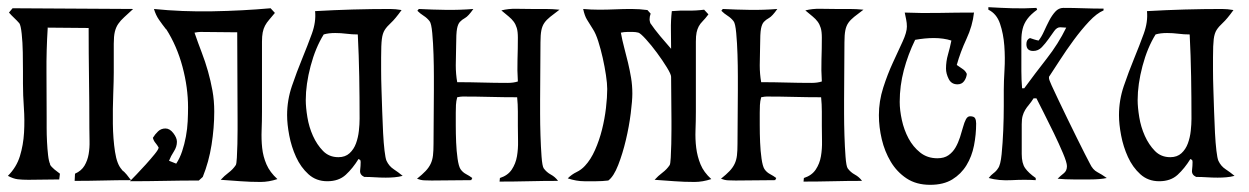

<svg xmlns="http://www.w3.org/2000/svg" viewBox="-20 -500 3480 535"><path d="M351 -475Q336 -461 326 -452Q316 -443 309.5 -433.5Q303 -424 300 -411.5Q297 -399 297 -378V-298Q297 -277 295.5 -237Q294 -197 294.5 -155Q295 -113 300.5 -77Q306 -41 320 -27H319Q327 -21 333 -13.5Q339 -6 345 2Q306 2 266.5 3Q227 4 188 4L189 -16Q207 -24 215.5 -38.5Q224 -53 227 -70.5Q230 -88 229.5 -107Q229 -126 229 -143Q229 -213 228 -282.5Q227 -352 227 -422L114 -423V-424L113 -423Q109 -360 109.5 -298Q110 -236 110 -173Q110 -162 110 -143.5Q110 -125 111 -105Q112 -85 114 -67.5Q116 -50 120 -42H119Q123 -35 131.5 -28Q140 -21 147 -16L145 0L59 1Q42 1 29.5 -0.5Q17 -2 2 -10Q26 -34 35.5 -65Q45 -96 47 -130.5Q49 -165 46.5 -200Q44 -235 44 -267Q44 -276 44 -301Q44 -326 43.5 -354Q43 -382 40.5 -405.5Q38 -429 34 -435Q27 -443 19.5 -450Q12 -457 5 -465L15 -477Z M534 3Q486 3 438 4Q390 5 342 5Q347 0 360 -13.5Q373 -27 386.5 -42Q400 -57 411 -70.5Q422 -84 422 -89Q418 -96 413 -102Q408 -108 406 -116Q412 -126 420.5 -134Q429 -142 441 -142Q453 -142 463 -129Q473 -116 473 -105Q473 -91 464.5 -78Q456 -65 451 -52L471 -44Q481 -59 487.5 -78.5Q494 -98 498 -119.5Q502 -141 503 -162Q504 -183 504 -201Q504 -256 488.5 -314Q473 -372 443 -419V-418Q432 -432 423 -445Q414 -458 409 -475Q487 -467 571.5 -468.5Q656 -470 734 -477L746 -464Q737 -453 730 -445Q723 -437 718.5 -428.5Q714 -420 712 -409.5Q710 -399 710 -384V-189Q710 -162 709 -137Q708 -112 710.5 -88Q713 -64 722.5 -42Q732 -20 753 -1Q729 7 706 7Q678 7 650.5 5Q623 3 595 1Q605 -10 617 -19Q629 -28 637 -40Q639 -43 640 -60.5Q641 -78 641.5 -99Q642 -120 642 -139Q642 -158 642 -164L641 -410L539 -411Q532 -411 522 -409Q532 -380 542 -354Q552 -328 559.5 -301.5Q567 -275 572 -247.5Q577 -220 577 -189Q577 -144 569.5 -96.5Q562 -49 545 -7Z M1067 -475Q1082 -475 1099 -472Q1081 -447 1069.5 -436.5Q1058 -426 1052 -416.5Q1046 -407 1044 -391Q1042 -375 1042 -340Q1042 -328 1042 -304.5Q1042 -281 1043 -251.5Q1044 -222 1045 -190Q1046 -158 1047.5 -129.5Q1049 -101 1051.5 -80Q1054 -59 1057 -52Q1064 -37 1077 -28.5Q1090 -20 1102 -10Q1091 -7 1079 -6Q1067 -5 1055 -5Q1040 -5 1025 -6Q1010 -7 995 -7Q982 -13 983.5 -25.5Q985 -38 985 -49L984 -54L979 -57Q963 -31 943.5 -13Q924 5 892 5Q861 5 839.5 -14.5Q818 -34 805 -62.5Q792 -91 786 -122.5Q780 -154 780 -179Q780 -221 793.5 -260.5Q807 -300 822 -336.5Q837 -373 849 -406Q861 -439 858 -469Q963 -475 1067 -475ZM882 -404Q859 -367 845.5 -316Q832 -265 832 -221Q832 -201 836.5 -173.5Q841 -146 852 -121.5Q863 -97 880 -79.5Q897 -62 923 -62Q942 -62 954 -73Q966 -84 972 -100.5Q978 -117 980 -135.5Q982 -154 982 -169Q982 -228 981 -286.5Q980 -345 977 -404Q961 -404 945.5 -406Q930 -408 914 -408Q895 -408 882 -404Z M1377 -471Q1397 -476 1418.5 -475.5Q1440 -475 1460 -475Q1480 -475 1499.5 -475Q1519 -475 1539 -473Q1523 -461 1513 -453Q1503 -445 1497 -436.5Q1491 -428 1488.5 -415.5Q1486 -403 1486 -382L1485 -221Q1485 -212 1485 -183.5Q1485 -155 1486 -123Q1487 -91 1489 -64Q1491 -37 1495 -31Q1503 -20 1515 -13.5Q1527 -7 1535 4Q1494 4 1453.5 5Q1413 6 1372 6L1373 -4Q1395 -11 1406 -27.5Q1417 -44 1420.5 -64.5Q1424 -85 1423.5 -107Q1423 -129 1423 -149Q1423 -169 1423 -189Q1423 -209 1421 -229Q1383 -229 1345 -230Q1307 -231 1269 -231Q1264 -231 1254 -229Q1251 -218 1250.5 -207.5Q1250 -197 1250 -186Q1250 -174 1250 -151Q1250 -128 1251 -103.5Q1252 -79 1255 -58Q1258 -37 1263 -29Q1269 -20 1278.5 -15Q1288 -10 1296 -4L1293 2L1183 3Q1172 3 1162 2.5Q1152 2 1142 -2Q1157 -14 1166 -23.5Q1175 -33 1180 -43.5Q1185 -54 1186.5 -67Q1188 -80 1188 -99L1189 -248Q1189 -258 1189 -287Q1189 -316 1188 -348Q1187 -380 1184.5 -407.5Q1182 -435 1177 -441Q1170 -450 1160.5 -456Q1151 -462 1143 -470L1147 -475Q1185 -473 1223 -472.5Q1261 -472 1299 -475Q1285 -455 1276 -450Q1267 -445 1261.5 -439Q1256 -433 1253.5 -420Q1251 -407 1251 -372L1250 -318Q1250 -306 1251 -294Q1252 -282 1254 -271Q1289 -271 1324 -270Q1359 -269 1394 -269Q1411 -269 1423 -273Q1421 -304 1422 -334Q1423 -364 1423 -395Q1423 -412 1420 -422Q1417 -432 1411.5 -439.5Q1406 -447 1397.5 -454Q1389 -461 1377 -471Z M1793 -462Q1790 -454 1790 -446Q1790 -442 1792 -436L1791 -437Q1804 -418 1819.5 -399.5Q1835 -381 1850 -364Q1850 -390 1849.5 -416.5Q1849 -443 1852 -469Q1875 -471 1897 -470.5Q1919 -470 1942 -473L1954 -460Q1945 -448 1938 -441Q1931 -434 1927 -426.5Q1923 -419 1921 -409.5Q1919 -400 1919 -384V-189Q1919 -163 1918 -137.5Q1917 -112 1920 -88Q1923 -64 1932 -42Q1941 -20 1962 -1Q1938 7 1915 7Q1887 7 1859.5 5Q1832 3 1804 1Q1814 -10 1826 -19Q1838 -28 1846 -40Q1848 -43 1849 -60.5Q1850 -78 1850.5 -99Q1851 -120 1851 -139Q1851 -158 1851 -164L1850 -286Q1850 -293 1838 -312.5Q1826 -332 1810.5 -353Q1795 -374 1780 -390.5Q1765 -407 1759 -409Q1751 -411 1743.5 -411Q1736 -411 1728 -411Q1723 -411 1719 -410.5Q1715 -410 1710 -409Q1714 -387 1719.5 -366.5Q1725 -346 1730 -325Q1735 -304 1738.5 -283Q1742 -262 1742 -239Q1742 -220 1737.5 -184Q1733 -148 1724 -110Q1715 -72 1702.5 -40Q1690 -8 1675 3Q1658 5 1641.5 5Q1625 5 1608 5Q1586 5 1562 -3Q1573 -14 1586.5 -20.5Q1600 -27 1610 -38Q1626 -55 1638 -82Q1650 -109 1657.5 -139Q1665 -169 1668.5 -199Q1672 -229 1672 -252Q1672 -267 1668.5 -290.5Q1665 -314 1659.5 -338.5Q1654 -363 1647 -385Q1640 -407 1632 -419Q1622 -435 1615.5 -445.5Q1609 -456 1605 -475Q1627 -473 1649.5 -473Q1672 -473 1694.5 -474Q1717 -475 1739.5 -475Q1762 -475 1784 -472Z M2224 -471Q2244 -476 2265.5 -475.5Q2287 -475 2307 -475Q2327 -475 2346.5 -475Q2366 -475 2386 -473Q2370 -461 2360 -453Q2350 -445 2344 -436.5Q2338 -428 2335.5 -415.5Q2333 -403 2333 -382L2332 -221Q2332 -212 2332 -183.5Q2332 -155 2333 -123Q2334 -91 2336 -64Q2338 -37 2342 -31Q2350 -20 2362 -13.5Q2374 -7 2382 4Q2341 4 2300.5 5Q2260 6 2219 6L2220 -4Q2242 -11 2253 -27.5Q2264 -44 2267.5 -64.5Q2271 -85 2270.5 -107Q2270 -129 2270 -149Q2270 -169 2270 -189Q2270 -209 2268 -229Q2230 -229 2192 -230Q2154 -231 2116 -231Q2111 -231 2101 -229Q2098 -218 2097.5 -207.5Q2097 -197 2097 -186Q2097 -174 2097 -151Q2097 -128 2098 -103.5Q2099 -79 2102 -58Q2105 -37 2110 -29Q2116 -20 2125.5 -15Q2135 -10 2143 -4L2140 2L2030 3Q2019 3 2009 2.5Q1999 2 1989 -2Q2004 -14 2013 -23.5Q2022 -33 2027 -43.5Q2032 -54 2033.5 -67Q2035 -80 2035 -99L2036 -248Q2036 -258 2036 -287Q2036 -316 2035 -348Q2034 -380 2031.5 -407.5Q2029 -435 2024 -441Q2017 -450 2007.5 -456Q1998 -462 1990 -470L1994 -475Q2032 -473 2070 -472.5Q2108 -472 2146 -475Q2132 -455 2123 -450Q2114 -445 2108.5 -439Q2103 -433 2100.5 -420Q2098 -407 2098 -372L2097 -318Q2097 -306 2098 -294Q2099 -282 2101 -271Q2136 -271 2171 -270Q2206 -269 2241 -269Q2258 -269 2270 -273Q2268 -304 2269 -334Q2270 -364 2270 -395Q2270 -412 2267 -422Q2264 -432 2258.5 -439.5Q2253 -447 2244.5 -454Q2236 -461 2224 -471Z M2501 -465Q2549 -463 2597.5 -464Q2646 -465 2694 -465Q2690 -428 2673 -391.5Q2656 -355 2646 -319Q2654 -313 2662 -308Q2670 -303 2674 -294Q2673 -283 2666.5 -274Q2660 -265 2648 -265Q2631 -265 2623.5 -280Q2616 -295 2616 -309Q2616 -329 2621.5 -348Q2627 -367 2631 -387Q2609 -394 2582 -394Q2558 -394 2530 -389Q2510 -348 2498.5 -304.5Q2487 -261 2487 -216Q2487 -193 2493 -165.5Q2499 -138 2511.5 -114.5Q2524 -91 2544 -75Q2564 -59 2592 -59Q2611 -59 2623 -67.5Q2635 -76 2642.5 -89Q2650 -102 2655 -117.5Q2660 -133 2663.5 -146Q2667 -159 2671.5 -167.5Q2676 -176 2683 -176Q2694 -176 2697 -170.5Q2700 -165 2700 -156Q2700 -125 2694 -94.5Q2688 -64 2673 -39.5Q2658 -15 2633.5 0Q2609 15 2572 15Q2533 15 2506 -3Q2479 -21 2462 -49.5Q2445 -78 2437 -112Q2429 -146 2429 -179Q2429 -218 2441 -255.5Q2453 -293 2468 -325.5Q2483 -358 2495 -384Q2507 -410 2507 -426Q2507 -436 2505 -445.5Q2503 -455 2501 -465Z M2734 -480Q2768 -478 2801 -477Q2834 -476 2868 -478L2870 -473Q2852 -460 2842.5 -447Q2833 -434 2829.5 -419.5Q2826 -405 2826 -388Q2826 -371 2826 -350Q2826 -327 2826 -302Q2826 -277 2828 -254H2834Q2864 -295 2896.5 -336.5Q2929 -378 2951 -423L2934 -424Q2925 -424 2917.5 -413.5Q2910 -403 2901.5 -391Q2893 -379 2883 -368.5Q2873 -358 2859 -358Q2840 -358 2840 -377Q2840 -390 2850 -394Q2856 -392 2862 -390Q2868 -388 2874 -387Q2882 -397 2889 -412.5Q2896 -428 2903.5 -442.5Q2911 -457 2920.5 -467.5Q2930 -478 2943 -478Q2971 -478 2999 -477Q3027 -476 3055 -476V-471Q3036 -463 3014.5 -440Q2993 -417 2972 -388.5Q2951 -360 2933 -332Q2915 -304 2903 -286V-282Q2903 -278 2910.5 -261.5Q2918 -245 2929.5 -221Q2941 -197 2954.5 -169Q2968 -141 2980.5 -116Q2993 -91 3003 -71Q3013 -51 3017 -44Q3025 -27 3037.5 -20.5Q3050 -14 3064 -4Q3055 -2 3043 -1Q3031 0 3018 0Q3005 0 2992.5 0Q2980 0 2971 0Q2960 0 2949 -0.5Q2938 -1 2927 -2Q2935 -10 2944 -17Q2953 -24 2953 -37Q2953 -47 2942 -73Q2931 -99 2916.5 -129Q2902 -159 2888 -186.5Q2874 -214 2868 -226H2860Q2853 -215 2847 -208Q2841 -201 2836.5 -193.5Q2832 -186 2829.5 -177Q2827 -168 2827 -154V-71Q2827 -45 2836.5 -31.5Q2846 -18 2866 -4V2Q2836 0 2799.5 2Q2763 4 2735 -4Q2741 -12 2748.5 -17.5Q2756 -23 2761 -31Q2768 -40 2771 -70.5Q2774 -101 2775.5 -136.5Q2777 -172 2777 -204.5Q2777 -237 2777 -250Q2777 -272 2779 -305.5Q2781 -339 2778.5 -372.5Q2776 -406 2766.5 -434Q2757 -462 2734 -473Z M3385 -475Q3400 -475 3417 -472Q3399 -447 3387.5 -436.5Q3376 -426 3370 -416.5Q3364 -407 3362 -391Q3360 -375 3360 -340Q3360 -328 3360 -304.5Q3360 -281 3361 -251.5Q3362 -222 3363 -190Q3364 -158 3365.5 -129.5Q3367 -101 3369.5 -80Q3372 -59 3375 -52Q3382 -37 3395 -28.5Q3408 -20 3420 -10Q3409 -7 3397 -6Q3385 -5 3373 -5Q3358 -5 3343 -6Q3328 -7 3313 -7Q3300 -13 3301.5 -25.5Q3303 -38 3303 -49L3302 -54L3297 -57Q3281 -31 3261.5 -13Q3242 5 3210 5Q3179 5 3157.5 -14.5Q3136 -34 3123 -62.5Q3110 -91 3104 -122.5Q3098 -154 3098 -179Q3098 -221 3111.5 -260.5Q3125 -300 3140 -336.5Q3155 -373 3167 -406Q3179 -439 3176 -469Q3281 -475 3385 -475ZM3200 -404Q3177 -367 3163.5 -316Q3150 -265 3150 -221Q3150 -201 3154.5 -173.5Q3159 -146 3170 -121.5Q3181 -97 3198 -79.5Q3215 -62 3241 -62Q3260 -62 3272 -73Q3284 -84 3290 -100.5Q3296 -117 3298 -135.5Q3300 -154 3300 -169Q3300 -228 3299 -286.5Q3298 -345 3295 -404Q3279 -404 3263.5 -406Q3248 -408 3232 -408Q3213 -408 3200 -404Z"/></svg>

Font: Germanica
Style: Regular
Weight: 400
Designer: Peter Wiegel
Foundry: Peter Wiegel